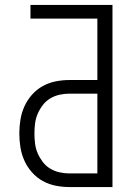

<svg xmlns="http://www.w3.org/2000/svg" viewBox="-20 -755 540 775"><path d="M260 0Q232 0 204.5 -5.5Q177 -11 152.5 -24.5Q128 -38 109 -59.5Q90 -81 78.5 -106.5Q67 -132 62.5 -160Q58 -188 58 -216Q58 -244 62.5 -272Q67 -300 78.5 -325.5Q90 -351 109 -372.5Q128 -394 152.5 -407.5Q177 -421 204.5 -426.5Q232 -432 260 -432H373V-680H103V-735H434V0ZM260 -55H373V-377H260Q240 -377 220 -372.5Q200 -368 182.5 -357.5Q165 -347 152.5 -330.5Q140 -314 132 -295.5Q124 -277 121.5 -256.5Q119 -236 119 -216Q119 -196 121.5 -175.5Q124 -155 132 -136.5Q140 -118 152.5 -101.5Q165 -85 182.5 -74.5Q200 -64 220 -59.5Q240 -55 260 -55Z"/></svg>

Font: Iosevka Fixed SS04 Light
Style: Regular
Weight: 300
Monospace: yes
Designer: Belleve Invis
Foundry: Belleve Invis
Version: Version 32.5.0